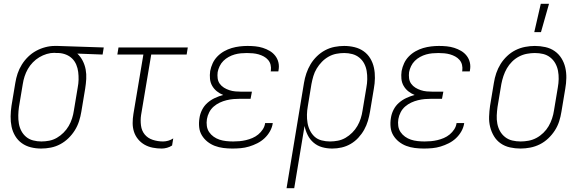

<svg xmlns="http://www.w3.org/2000/svg" viewBox="-20 -768 3040 1003"><path d="M195 8Q167 8 141 1.5Q115 -5 94 -20Q73 -35 59.5 -57.5Q46 -80 40.5 -106Q35 -132 35.5 -160Q36 -188 40 -215L60 -335Q64 -360 72 -384Q80 -408 94 -430.5Q108 -453 127 -471.5Q146 -490 169 -502.5Q192 -515 217 -521.5Q242 -528 266 -528H281L522 -520L516 -483L384 -488Q401 -472 412 -450.5Q423 -429 427.5 -405Q432 -381 430.5 -355.5Q429 -330 425 -305L405 -185Q401 -160 393 -135Q385 -110 371 -87.5Q357 -65 337.5 -46Q318 -27 294.5 -14.5Q271 -2 245.5 3Q220 8 195 8ZM196 -29Q216 -29 237 -33Q258 -37 277 -48Q296 -59 312 -75Q328 -91 339 -110Q350 -129 356.5 -149.5Q363 -170 366 -191L386 -311Q390 -331 390.5 -351.5Q391 -372 388.5 -392Q386 -412 378.5 -430Q371 -448 357.5 -461.5Q344 -475 325.5 -482.5Q307 -490 287 -491H275Q272 -491 269.5 -491.5Q267 -492 264 -492Q244 -492 224 -486Q204 -480 185.5 -469Q167 -458 151.5 -442Q136 -426 125.5 -407.5Q115 -389 108.5 -369Q102 -349 99 -329L79 -209Q76 -188 75.5 -166Q75 -144 78.5 -123Q82 -102 91.5 -84Q101 -66 116.5 -53Q132 -40 153 -34.5Q174 -29 196 -29Z M825 8Q801 8 778 3.5Q755 -1 735.5 -12Q716 -23 701.5 -40.5Q687 -58 680 -79.5Q673 -101 673 -125Q673 -149 677 -173L729 -483H593L599 -520H961L955 -483H770L717 -167Q713 -140 716.5 -112.5Q720 -85 736 -65.5Q752 -46 778 -37.5Q804 -29 832 -29Q845 -29 859 -33Q873 -37 885 -45L879 -8Q867 0 852.5 4Q838 8 825 8Z M1194 8Q1170 8 1146.5 5Q1123 2 1102 -6Q1081 -14 1063.5 -28Q1046 -42 1034.5 -61Q1023 -80 1020.5 -103.5Q1018 -127 1022 -151Q1025 -173 1035.5 -194Q1046 -215 1063.5 -230.5Q1081 -246 1102.5 -256Q1124 -266 1146 -272Q1128 -279 1113 -291Q1098 -303 1088.5 -319.5Q1079 -336 1077 -356Q1075 -376 1078 -397Q1082 -418 1091 -437.5Q1100 -457 1115.5 -473Q1131 -489 1150.5 -500Q1170 -511 1190.5 -517Q1211 -523 1232 -525.5Q1253 -528 1273 -528Q1294 -528 1314 -526Q1334 -524 1353 -518Q1372 -512 1389 -502Q1406 -492 1418 -476.5Q1430 -461 1434.5 -441.5Q1439 -422 1435 -401L1434 -395H1394L1395 -399Q1397 -415 1393.5 -429.5Q1390 -444 1380.5 -455Q1371 -466 1358 -473Q1345 -480 1331 -484Q1317 -488 1301.5 -489.5Q1286 -491 1270 -491Q1254 -491 1238 -489.5Q1222 -488 1206 -483.5Q1190 -479 1174.5 -470.5Q1159 -462 1147 -450Q1135 -438 1127.5 -422.5Q1120 -407 1117 -391Q1115 -375 1117 -359Q1119 -343 1128 -330.5Q1137 -318 1150 -310Q1163 -302 1178 -297Q1193 -292 1209.5 -290.5Q1226 -289 1242 -289H1296L1289 -252H1235Q1217 -252 1199.5 -250.5Q1182 -249 1163.5 -244.5Q1145 -240 1128 -232Q1111 -224 1096.5 -211.5Q1082 -199 1073 -181.5Q1064 -164 1061 -146Q1058 -128 1060.5 -110Q1063 -92 1072.5 -78Q1082 -64 1096 -54Q1110 -44 1126.5 -38.5Q1143 -33 1161.5 -31Q1180 -29 1198 -29Q1215 -29 1231.5 -30.5Q1248 -32 1265 -36Q1282 -40 1298.5 -47Q1315 -54 1329 -65.5Q1343 -77 1353 -92.5Q1363 -108 1365 -125H1405Q1402 -103 1390.5 -82.5Q1379 -62 1362 -46Q1345 -30 1324 -19.5Q1303 -9 1281.5 -2.5Q1260 4 1238 6Q1216 8 1194 8Z M1477 215 1568 -335Q1572 -360 1580.5 -385Q1589 -410 1602.5 -432.5Q1616 -455 1635.5 -474Q1655 -493 1678.5 -505.5Q1702 -518 1727.5 -523Q1753 -528 1778 -528Q1806 -528 1832.5 -521.5Q1859 -515 1880 -500Q1901 -485 1914.5 -462.5Q1928 -440 1933.5 -414Q1939 -388 1938.5 -360Q1938 -332 1933 -305L1913 -185Q1909 -161 1902 -137Q1895 -113 1882.5 -90.5Q1870 -68 1852 -48.5Q1834 -29 1811.5 -16Q1789 -3 1764.5 2.5Q1740 8 1716 8Q1688 8 1663 1Q1638 -6 1618.5 -22.5Q1599 -39 1587.5 -62Q1576 -85 1571 -110L1517 215ZM1704 -29Q1724 -29 1745 -33Q1766 -37 1785 -48Q1804 -59 1820 -75Q1836 -91 1847 -110Q1858 -129 1864.5 -149.5Q1871 -170 1874 -191L1894 -311Q1898 -332 1898.5 -354Q1899 -376 1895.5 -397Q1892 -418 1882.5 -436Q1873 -454 1857 -467Q1841 -480 1820.5 -485.5Q1800 -491 1778 -491Q1758 -491 1737 -487Q1716 -483 1696.5 -472Q1677 -461 1661.5 -445Q1646 -429 1634.5 -410Q1623 -391 1617 -370.5Q1611 -350 1607 -329L1588 -213Q1584 -191 1583.5 -169Q1583 -147 1586.5 -126Q1590 -105 1599.5 -86Q1609 -67 1624 -53.5Q1639 -40 1660.5 -34.5Q1682 -29 1704 -29Z M2194 8Q2170 8 2146.5 5Q2123 2 2102 -6Q2081 -14 2063.5 -28Q2046 -42 2034.5 -61Q2023 -80 2020.5 -103.5Q2018 -127 2022 -151Q2025 -173 2035.5 -194Q2046 -215 2063.5 -230.5Q2081 -246 2102.5 -256Q2124 -266 2146 -272Q2128 -279 2113 -291Q2098 -303 2088.5 -319.5Q2079 -336 2077 -356Q2075 -376 2078 -397Q2082 -418 2091 -437.5Q2100 -457 2115.5 -473Q2131 -489 2150.5 -500Q2170 -511 2190.5 -517Q2211 -523 2232 -525.5Q2253 -528 2273 -528Q2294 -528 2314 -526Q2334 -524 2353 -518Q2372 -512 2389 -502Q2406 -492 2418 -476.5Q2430 -461 2434.5 -441.5Q2439 -422 2435 -401L2434 -395H2394L2395 -399Q2397 -415 2393.5 -429.5Q2390 -444 2380.5 -455Q2371 -466 2358 -473Q2345 -480 2331 -484Q2317 -488 2301.5 -489.5Q2286 -491 2270 -491Q2254 -491 2238 -489.5Q2222 -488 2206 -483.5Q2190 -479 2174.5 -470.5Q2159 -462 2147 -450Q2135 -438 2127.5 -422.5Q2120 -407 2117 -391Q2115 -375 2117 -359Q2119 -343 2128 -330.5Q2137 -318 2150 -310Q2163 -302 2178 -297Q2193 -292 2209.5 -290.5Q2226 -289 2242 -289H2296L2289 -252H2235Q2217 -252 2199.5 -250.5Q2182 -249 2163.5 -244.5Q2145 -240 2128 -232Q2111 -224 2096.5 -211.5Q2082 -199 2073 -181.5Q2064 -164 2061 -146Q2058 -128 2060.5 -110Q2063 -92 2072.5 -78Q2082 -64 2096 -54Q2110 -44 2126.5 -38.5Q2143 -33 2161.5 -31Q2180 -29 2198 -29Q2215 -29 2231.5 -30.5Q2248 -32 2265 -36Q2282 -40 2298.5 -47Q2315 -54 2329 -65.5Q2343 -77 2353 -92.5Q2363 -108 2365 -125H2405Q2402 -103 2390.5 -82.5Q2379 -62 2362 -46Q2345 -30 2324 -19.5Q2303 -9 2281.5 -2.5Q2260 4 2238 6Q2216 8 2194 8Z M2699 8Q2671 8 2644 2Q2617 -4 2595.5 -19Q2574 -34 2560.5 -56.5Q2547 -79 2540.5 -105Q2534 -131 2535 -159Q2536 -187 2540 -215L2560 -335Q2564 -361 2572.5 -386Q2581 -411 2595 -433.5Q2609 -456 2629 -475Q2649 -494 2673 -506Q2697 -518 2723 -523Q2749 -528 2774 -528Q2802 -528 2829 -522Q2856 -516 2877.5 -501Q2899 -486 2913 -463.5Q2927 -441 2933 -415Q2939 -389 2938.5 -361Q2938 -333 2933 -305L2913 -185Q2909 -159 2901 -134Q2893 -109 2878.5 -86.5Q2864 -64 2844 -45Q2824 -26 2800 -14Q2776 -2 2750 3Q2724 8 2699 8ZM2700 -29Q2720 -29 2741.5 -33Q2763 -37 2782.5 -47.5Q2802 -58 2818.5 -74Q2835 -90 2846 -109Q2857 -128 2864 -149Q2871 -170 2874 -191L2894 -311Q2898 -333 2898.5 -355Q2899 -377 2895 -398Q2891 -419 2881 -437Q2871 -455 2854.5 -468Q2838 -481 2817.5 -486Q2797 -491 2774 -491Q2754 -491 2732.5 -487Q2711 -483 2691 -472.5Q2671 -462 2655 -446Q2639 -430 2628 -411Q2617 -392 2610 -371Q2603 -350 2599 -329L2579 -209Q2576 -187 2575 -165Q2574 -143 2578 -122Q2582 -101 2592 -83Q2602 -65 2618.5 -52Q2635 -39 2656 -34Q2677 -29 2700 -29ZM2771 -600 2805 -748H2848L2806 -600Z"/></svg>

Font: Iosevka Term Curly XLt Obl
Style: Regular
Weight: 200
Italic angle: -9°
Designer: Belleve Invis
Foundry: Belleve Invis
Version: Version 32.3.0